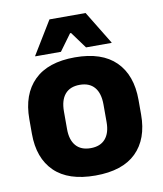

<svg xmlns="http://www.w3.org/2000/svg" viewBox="-80 -752 706 832"><g transform="rotate(-10 273.0 -336.5)"><path d="M273.5 14Q154.5 14 93.8 -45.2Q33 -104.5 33 -212V-276.5Q33 -385.5 94 -445.8Q155 -506 273.5 -506Q392 -506 452.8 -445.8Q513.5 -385.5 513.5 -276.5V-212Q513.5 -104.5 453 -45.2Q392.5 14 273.5 14ZM273.5 -106.5Q316 -106.5 338.2 -132.2Q360.5 -158 360.5 -205.5V-283Q360.5 -333 338.2 -359Q316 -385 273.5 -385Q231 -385 208.8 -359Q186.5 -333 186.5 -283V-205.5Q186.5 -158 208.8 -132.2Q231 -106.5 273.5 -106.5ZM105.5 -542 194 -687H353L441.5 -542V-540H329L276 -612.5H271.5L218.5 -540H105.5Z"/></g></svg>

Font: Anek Kannada
Style: Bold
Weight: 700
Version: Version 1.003